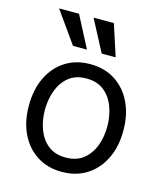

<svg xmlns="http://www.w3.org/2000/svg" viewBox="-117 -872 832 972"><g transform="rotate(15 298.5 -386.0)"><path d="M297.9 11.7Q224.1 11.7 168.5 -23.4Q112.8 -58.6 81.8 -122.1Q50.8 -185.5 50.8 -269.5Q50.8 -355 81.8 -418.7Q112.8 -482.4 168.5 -517.6Q224.1 -552.7 297.9 -552.7Q372.1 -552.7 427.7 -517.6Q483.4 -482.4 514.6 -418.7Q545.9 -355 545.9 -269.5Q545.9 -185.5 514.6 -122.1Q483.4 -58.6 427.7 -23.4Q372.1 11.7 297.9 11.7ZM297.9 -63.5Q354.5 -63.5 390.6 -92.3Q426.8 -121.1 444.3 -168.2Q461.9 -215.3 461.9 -269.5Q461.9 -324.7 444.3 -372.1Q426.8 -419.4 390.6 -448.5Q354.5 -477.5 297.9 -477.5Q241.7 -477.5 205.8 -448.5Q169.9 -419.4 152.3 -372.1Q134.8 -324.7 134.8 -269.5Q134.8 -215.3 152.3 -168.2Q169.9 -121.1 205.8 -92.3Q241.7 -63.5 297.9 -63.5ZM188.5 -619.1 71.3 -784.2H175.8L261.7 -619.1ZM338.9 -619.1 252 -784.2H358.4L412.1 -619.1Z"/></g></svg>

Font: Inter V
Style: 
Weight: 400
Designer: Rasmus Andersson
Foundry: rsms
Version: Version 4.000;git-a3f224843